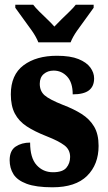

<svg xmlns="http://www.w3.org/2000/svg" viewBox="-20 -786 459 816"><path d="M203 10Q133 10 93 -5Q53 -20 37 -46Q21 -72 21 -105Q21 -146 46.5 -163Q72 -180 108 -180Q108 -115 135.5 -84.5Q163 -54 205 -54Q246 -54 262 -73Q278 -92 278 -119Q278 -150 253.5 -168.5Q229 -187 178 -207Q127 -227 93.5 -249Q60 -271 43 -303.5Q26 -336 26 -385Q26 -468 80 -508.5Q134 -549 222 -549Q279 -549 313.5 -535Q348 -521 364 -499Q380 -477 380 -453Q380 -419 358 -402Q336 -385 289 -385Q289 -435 265.5 -460.5Q242 -486 208 -486Q183 -486 166 -471.5Q149 -457 149 -430Q149 -399 169.5 -381Q190 -363 248 -340Q293 -323 327 -301.5Q361 -280 380 -248Q399 -216 399 -166Q399 -87 350 -38.5Q301 10 203 10ZM143 -606Q134 -629 115.5 -655.5Q97 -682 77.5 -708Q58 -734 45 -753V-766H121Q130 -754 146.5 -737.5Q163 -721 181 -704Q199 -687 211 -673Q224 -687 241.5 -704Q259 -721 276 -737.5Q293 -754 302 -766H378V-753Q365 -734 345.5 -708Q326 -682 307.5 -655.5Q289 -629 280 -606Z"/></svg>

Font: Noto Serif ExtraCondensed Black
Style: Regular
Weight: 900
Width: 2
Designer: Monotype Design Team
Foundry: Monotype Imaging Inc.
Version: Version 2.015; ttfautohint (v1.8.4.7-5d5b)